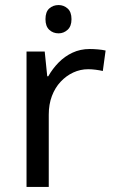

<svg xmlns="http://www.w3.org/2000/svg" viewBox="-20 -740 453 760"><path d="M212 -720Q232 -720 247.5 -706.5Q263 -693 263 -664Q263 -636 247.5 -622Q232 -608 212 -608Q190 -608 175 -622Q160 -636 160 -664Q160 -693 175 -706.5Q190 -720 212 -720ZM335 -546Q350 -546 367.5 -544.5Q385 -543 398 -540L387 -459Q374 -462 358.5 -464Q343 -466 329 -466Q298 -466 270 -453Q242 -440 220 -416.5Q198 -393 185.5 -360Q173 -327 173 -286V0H85V-536H157L167 -438H171Q188 -468 212 -492.5Q236 -517 267 -531.5Q298 -546 335 -546Z"/></svg>

Font: bangla25
Style: Book
Weight: 400
Designer: Jelle Bosma - Monotype Design Team
Foundry: Monotype Imaging Inc.
Version: Version 2.003